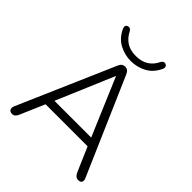

<svg xmlns="http://www.w3.org/2000/svg" viewBox="-244 -1055 1212 1212"><g transform="rotate(45 362.0 -449.0)"><path d="M361 -760Q306 -760 257.5 -786Q209 -812 183 -868Q171 -895 193 -903Q213 -909 224 -888Q244 -848 277.5 -826.5Q311 -805 361 -805Q411 -805 445 -826.5Q479 -848 498 -888Q509 -909 529 -903Q538 -899 541.5 -890.5Q545 -882 539 -868Q513 -812 465 -786Q417 -760 361 -760ZM68 6Q48 6 41.5 -6.5Q35 -19 43 -38L323 -682Q330 -698 340 -704.5Q350 -711 362 -711Q373 -711 383 -704.5Q393 -698 400 -682L680 -38Q689 -19 683.5 -6.5Q678 6 658 6Q644 6 635 -2Q626 -10 620 -23L549 -187H174L103 -23Q91 6 68 6ZM361 -626 198 -242H526L363 -626Z"/></g></svg>

Font: Chiron GoRound TC L
Style: Regular
Weight: 300
Designer: Ryoko NISHIZUKA 西塚涼子 (kana, bopomofo & ideographs); Paul D. Hunt (Latin, Greek & Cyrillic); Sandoll Communications 산돌커뮤니
Foundry: Adobe
Version: Version 1.000;hotconv 1.1.1;makeotfexe 2.6.0